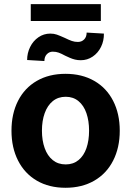

<svg xmlns="http://www.w3.org/2000/svg" viewBox="-20 -892 630 923"><path d="M35.2 -263.7Q35.2 -345.2 66.7 -407.2Q98.1 -469.2 157 -503.2Q215.8 -537.1 294.9 -537.1Q374 -537.1 433.1 -503.2Q492.2 -469.2 523.9 -407.2Q555.7 -345.2 555.7 -263.7Q555.7 -182.1 523.9 -119.9Q492.2 -57.6 433.1 -23.4Q374 10.7 294.9 10.7Q215.8 10.7 157.2 -23.4Q98.6 -57.6 66.9 -119.9Q35.2 -182.1 35.2 -263.7ZM408.2 -263.7Q408.2 -311 395.5 -347.9Q382.8 -384.8 357.4 -405.8Q332 -426.8 295.9 -426.8Q259.3 -426.8 233.6 -405.8Q208 -384.8 194.8 -347.9Q181.6 -311 181.6 -263.7Q181.6 -216.8 194.8 -179.9Q208 -143.1 233.6 -122.3Q259.3 -101.6 295.9 -101.6Q332 -101.6 357.4 -122.3Q382.8 -143.1 395.5 -179.7Q408.2 -216.3 408.2 -263.7ZM368.2 -602.5Q353 -602.5 340.3 -605.7Q327.6 -608.9 315.9 -614Q304.2 -619.1 293.9 -624Q274.9 -634.3 262.2 -638.9Q249.5 -643.6 233.4 -643.6Q216.8 -643.6 205.1 -631.3Q193.4 -619.1 193.4 -598.6L110.4 -603.5Q110.4 -636.7 124.8 -666Q139.2 -695.3 164.8 -712.9Q190.4 -730.5 221.7 -730.5Q239.3 -730.5 253.2 -725.6Q267.1 -720.7 291 -710Q312 -699.7 325.4 -695.1Q338.9 -690.4 354.5 -690.4Q372.6 -690.4 384.5 -702.4Q396.5 -714.4 396.5 -735.4L479.5 -730.5Q480 -695.8 465.6 -666.5Q451.2 -637.2 425.5 -619.9Q399.9 -602.5 368.2 -602.5ZM464.8 -791H127.9V-872.1H464.8Z"/></svg>

Font: Pretendard GOV
Style: Bold
Weight: 700
Designer: Base glyphs from Inter by Rasmus Andersson; Hangeul glyphs from Noto Sans CJK(Source Han Sans) by Jang Soo-young and Kan
Foundry: Kil Hyung-jin
Version: Version 1.309